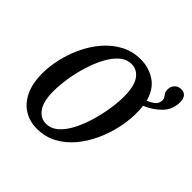

<svg xmlns="http://www.w3.org/2000/svg" viewBox="-192 -955 1152 1152"><g transform="rotate(45 384.0 -379.5)"><path d="M272 11Q211 11 163 -18.5Q115 -48 87.5 -106Q60 -164 60 -248Q60 -307 75 -372.5Q90 -438 119.5 -500.5Q149 -563 192.5 -613.5Q236 -664 293 -694.5Q350 -725 419 -725Q488 -725 543.5 -688.5Q599 -652 619 -574Q653 -588 669 -603.5Q685 -619 685 -645Q685 -656 678.5 -664.5Q672 -673 666 -683Q660 -693 660 -711Q660 -737 676.5 -753.5Q693 -770 718 -770Q742 -770 755 -754.5Q768 -739 768 -712Q768 -647 726.5 -604.5Q685 -562 625 -537Q628 -522 628.5 -503.5Q629 -485 629 -466Q628 -409 613.5 -344Q599 -279 570 -216Q541 -153 498 -101.5Q455 -50 398 -19.5Q341 11 272 11ZM288 -49Q332 -49 366.5 -79.5Q401 -110 427 -160.5Q453 -211 470.5 -270.5Q488 -330 497 -388.5Q506 -447 506 -494Q506 -584 476.5 -625Q447 -666 401 -666Q358 -666 323.5 -635.5Q289 -605 263 -555Q237 -505 219 -445.5Q201 -386 192 -327Q183 -268 183 -221Q183 -131 213.5 -90Q244 -49 288 -49Z"/></g></svg>

Font: Noto Serif ExtraCondensed SemiBold
Style: Italic
Weight: 600
Width: 2
Italic angle: -12°
Designer: Monotype Design Team
Foundry: Monotype Imaging Inc.
Version: Version 2.013